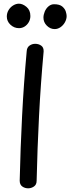

<svg xmlns="http://www.w3.org/2000/svg" viewBox="-20 -1006 382 1043"><path d="M125 -727Q126 -748 140 -758Q154 -768 171 -768Q190 -768 204 -758Q218 -748 217 -726Q201 -551 192 -375.5Q183 -200 179 -24Q179 -3 164.5 7Q150 17 133 17Q115 17 101 7Q87 -3 87 -25Q91 -200 100 -376Q109 -552 125 -727ZM83 -853Q57 -853 37 -871.5Q17 -890 17 -916Q17 -935 26.5 -951Q36 -967 51.5 -976.5Q67 -986 83 -986Q103 -986 124 -968.5Q145 -951 145 -919Q145 -901 136.5 -886Q128 -871 114 -862Q100 -853 83 -853ZM277 -848Q253 -848 234.5 -866.5Q216 -885 216 -910Q216 -926 223 -943Q230 -960 243.5 -971.5Q257 -983 274 -983Q304 -983 318.5 -970.5Q333 -958 337.5 -943Q342 -928 342 -919Q342 -902 333 -885.5Q324 -869 309 -858.5Q294 -848 277 -848Z"/></svg>

Font: Playpen Sans Arabic
Style: Regular
Weight: 400
Designer: Azza Alameddine, Laura Meseguer, Veronika Burian, José Scaglione
Foundry: TypeTogether
Version: Version 2.000